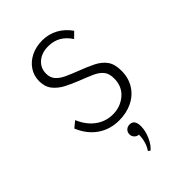

<svg xmlns="http://www.w3.org/2000/svg" viewBox="-224 -619 940 940"><g transform="rotate(-45 246.0 -149.5)"><path d="M241.5 16Q293.5 16 334.2 -4.2Q375 -24.5 398.2 -61.5Q421.5 -98.5 421.5 -149Q421.5 -194 402.8 -220.2Q384 -246.5 349.8 -263.5Q315.5 -280.5 269 -298Q236.5 -310.5 209.2 -323Q182 -335.5 166 -353.2Q150 -371 150 -399Q150 -438 178.5 -462.5Q207 -487 252.5 -487Q325.5 -487 367 -422L396 -450.5Q370 -487.5 333 -507.8Q296 -528 252.5 -528Q208.5 -528 174 -511Q139.5 -494 119.8 -464.2Q100 -434.5 100 -397Q100 -358 120.2 -332.8Q140.5 -307.5 171.8 -291.2Q203 -275 236 -262Q279 -245.5 308.8 -232.2Q338.5 -219 354 -200Q369.5 -181 369.5 -147.5Q369.5 -91.5 331.2 -59Q293 -26.5 241 -26.5Q191 -26.5 151.5 -55.8Q112 -85 90 -138L58 -111.5Q83 -50.5 130.8 -17.2Q178.5 16 241.5 16ZM245 229Q266 212.5 281.5 177.8Q297 143 297 111.5Q297 65.5 263.5 65.5Q248 65.5 238.2 75.2Q228.5 85 228.5 99.5Q228.5 113 237.8 122.8Q247 132.5 260.5 133.5Q260 161 253.2 182.8Q246.5 204.5 235 220.5Z"/></g></svg>

Font: Spartan Light
Style: Regular
Weight: 300
Designer: Matt Bailey, Mirko Velimirovic
Foundry: Matt Bailey
Version: Version 1.003; ttfautohint (v1.8.3)